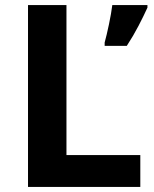

<svg xmlns="http://www.w3.org/2000/svg" viewBox="-20 -734 605 754"><path d="M90 0V-714H241V-125H531V0ZM559 -704Q544 -671 524 -632.5Q504 -594 478 -554H391V-567Q399 -596 408 -639Q417 -682 421 -714H559Z"/></svg>

Font: Noto Sans Vithkuqi
Style: Bold
Weight: 700
Version: Version 1.001; ttfautohint (v1.8.4.7-5d5b)